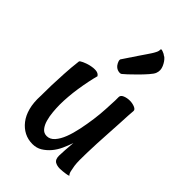

<svg xmlns="http://www.w3.org/2000/svg" viewBox="-196 -684 764 764"><g transform="rotate(45 185.5 -302.5)"><path d="M252.9 -363.3Q252.9 -374 266.1 -379.4Q279.3 -384.8 294.4 -384.8Q309.6 -384.8 322.3 -379.4Q335 -374 334 -365.2Q333 -358.4 332 -338.4Q331.1 -318.4 329.6 -291Q328.1 -263.7 326.2 -232.4Q324.2 -201.2 322.8 -171.4Q321.3 -141.6 320.8 -116.2Q320.3 -90.8 320.3 -77.1Q320.3 -59.6 322.3 -44.9Q324.2 -32.2 327.1 -20Q330.1 -7.8 335.9 -2.9Q328.1 0 319.8 1Q311.5 2 304.7 2.9Q296.9 3.9 289.1 3.9Q272.5 3.9 261.2 -2.9Q250 -9.8 250 -31.2Q250 -42 251.5 -62.5Q252.9 -83 254.9 -106.4Q248 -85.9 238.3 -64.5Q228.5 -43 214.4 -26.4Q200.2 -9.8 182.6 1Q165 11.7 142.6 11.7Q117.2 11.7 96.2 1Q75.2 -9.8 59.6 -29.8Q43.9 -49.8 36.1 -79.1Q28.3 -108.4 30.3 -146.5Q30.3 -175.8 31.2 -209Q32.2 -237.3 34.2 -274.4Q36.1 -311.5 41 -351.6Q42 -355.5 54.7 -361.3Q67.4 -367.2 83 -371.1Q98.6 -375 113.3 -374Q127.9 -373 134.8 -362.3Q129.9 -344.7 125 -320.8Q120.1 -296.9 116.2 -271.5Q112.3 -246.1 110.4 -221.7Q108.4 -197.3 108.4 -176.8Q108.4 -158.2 110.4 -136.2Q112.3 -114.3 117.7 -95.2Q123 -76.2 133.3 -63.5Q143.6 -50.8 160.2 -50.8Q178.7 -50.8 192.9 -66.9Q207 -83 216.8 -108.4Q226.6 -133.8 233.4 -166.5Q240.2 -199.2 244.6 -231.4Q249 -263.7 250.5 -293.5Q252 -323.2 252.9 -343.8V-363.3ZM268.6 -604.5Q281.2 -593.8 289.6 -574.7Q297.9 -555.7 291 -538.1Q288.1 -529.3 273.9 -513.2Q259.8 -497.1 243.7 -481Q227.5 -464.8 213.9 -452.1Q200.2 -439.5 197.3 -437.5Q192.4 -432.6 180.7 -435.1Q168.9 -437.5 160.2 -448.2Q157.2 -452.1 155.3 -456.1Q153.3 -460 151.9 -464.4Q150.4 -468.8 151.4 -473.6Q175.8 -509.8 189.9 -531.2Q204.1 -552.7 211.9 -563.5L223.6 -581.1Q228.5 -588.9 232.9 -597.7Q237.3 -606.4 237.3 -617.2Q242.2 -618.2 247.6 -615.7Q252.9 -613.3 257.8 -611.3Q262.7 -607.4 268.6 -604.5Z"/></g></svg>

Font: Rancho
Style: Regular
Weight: 400
Designer: Font Diner, Inc
Foundry: Font Diner, Inc
Version: Version 1.000